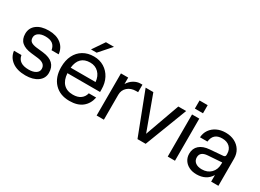

<svg xmlns="http://www.w3.org/2000/svg" viewBox="-31 -1331 2668 1974"><g transform="rotate(30 1303.0 -344.0)"><path d="M291 -209.5 208 -219Q131 -227.5 91.5 -262Q52 -296.5 52 -361.5Q52 -430.5 104.5 -470.8Q157 -511 248 -511Q338 -511 393 -467.8Q448 -424.5 456 -349.5H371.5Q363.5 -396.5 333.5 -419Q303.5 -441.5 248 -441.5Q198 -441.5 167.5 -420.8Q137 -400 137 -366Q137 -332.5 158.2 -317Q179.5 -301.5 222 -296L307 -286.5Q465 -268 465 -134Q465 -68.5 410.5 -29.5Q356 9.5 267 9.5Q167 9.5 107.5 -34.8Q48 -79 39.5 -152H128Q143.5 -59 266.5 -59Q317.5 -59 349 -78.8Q380.5 -98.5 380.5 -132Q380.5 -198 291 -209.5Z M910 -700.5 785.5 -559.5H718.5L814.5 -700.5ZM543.5 -249.5Q543.5 -330 573 -389Q602.5 -448 656.5 -480.2Q710.5 -512.5 783 -512.5Q851.5 -512.5 904.5 -480Q957.5 -447.5 987.8 -390Q1018 -332.5 1018 -257.5V-227H630.5Q636 -146.5 676.2 -104.8Q716.5 -63 788.5 -63Q846 -63 880.5 -88.8Q915 -114.5 924.5 -157.5H1012Q996 -78 940 -33.8Q884 10.5 789.5 10.5Q676 10.5 609.8 -59.5Q543.5 -129.5 543.5 -249.5ZM781 -439Q647.5 -439 631.5 -292.5H927Q921 -359.5 881.2 -399.2Q841.5 -439 781 -439Z M1108.5 -500H1194.5V-423.5Q1219.5 -465 1257.8 -487.5Q1296 -510 1335.5 -510H1358V-421H1334Q1273 -421 1233.8 -386.2Q1194.5 -351.5 1194.5 -296.5V0H1108.5Z M1401.5 -500H1493L1643 -91.5L1789.5 -500H1882.5L1690.5 0H1593.5Z M1947.5 -663H2044V-566.5H1947.5ZM1952.5 -500H2038.5V0H1952.5Z M2554 -322.5V0H2468V-78Q2414 11 2297.5 11Q2248 11 2209.8 -8Q2171.5 -27 2150 -60.2Q2128.5 -93.5 2128.5 -137Q2128.5 -199.5 2170.5 -236.5Q2212.5 -273.5 2289 -279.5L2442.5 -292Q2468 -293.5 2468 -316.5V-330Q2468 -381 2435.2 -411.5Q2402.5 -442 2346 -442Q2240.5 -442 2229 -337.5H2140.5Q2144 -389.5 2171.2 -428.5Q2198.5 -467.5 2244 -489.5Q2289.5 -511.5 2347.5 -511.5Q2408.5 -511.5 2455 -487.5Q2501.5 -463.5 2527.8 -421Q2554 -378.5 2554 -322.5ZM2215 -143Q2215 -105 2243.2 -83Q2271.5 -61 2320 -61Q2386.5 -61 2427.2 -102Q2468 -143 2468 -210.5V-227.5L2303.5 -216Q2215 -210 2215 -143Z"/></g></svg>

Font: Overused Grotesk
Style: Regular
Weight: 450
Version: Version 0.004